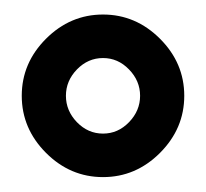

<svg xmlns="http://www.w3.org/2000/svg" viewBox="-20 -849 282 263"><path d="M43 -639.6Q9.8 -672.9 9.8 -717.8Q9.8 -762.7 43 -795.9Q76.2 -829.1 121.1 -829.1Q166 -829.1 199.2 -795.9Q232.4 -762.7 232.4 -717.8Q232.4 -672.9 199.2 -639.6Q166 -606.4 121.1 -606.4Q76.2 -606.4 43 -639.6ZM85.4 -753.9Q70.3 -738.3 70.3 -717.8Q70.3 -697.3 85.4 -681.6Q100.6 -666 121.1 -666Q141.6 -666 156.7 -681.6Q171.9 -697.3 171.9 -717.8Q171.9 -738.3 156.7 -753.9Q141.6 -769.5 121.1 -769.5Q100.6 -769.5 85.4 -753.9Z"/></svg>

Font: GenEi M Gothic v2 Black
Style: Regular
Weight: 900
Version: Version 2.0